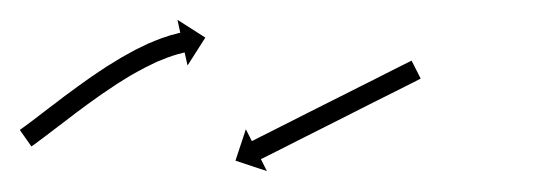

<svg xmlns="http://www.w3.org/2000/svg" viewBox="-34 -320 532 190"><path d="M-12.9 -192.5C-13.4 -192.1 -13.9 -191.8 -14.4 -191.4L-2.9 -175.1C-2.3 -175.5 -1.8 -175.8 -1.3 -176.2L-1.3 -176.2L-1.3 -176.2C0.2 -177.3 1.7 -178.4 3.2 -179.5L3.2 -179.5L3.2 -179.5C5.5 -181.2 7.8 -182.9 10.1 -184.6L10.2 -184.7L10.2 -184.7C13.2 -186.9 16.2 -189.2 19.1 -191.5L19.1 -191.5L19.1 -191.5C22.7 -194.2 26.2 -196.9 29.8 -199.6L29.8 -199.6L29.8 -199.6C33.8 -202.7 37.7 -205.7 41.7 -208.7L41.7 -208.7L41.7 -208.7C46 -211.9 50.3 -215.1 54.7 -218.3C54.7 -218.3 54.7 -218.3 54.6 -218.2C54.6 -218.2 54.6 -218.2 54.6 -218.2C59.1 -221.5 63.7 -224.7 68.2 -227.9C68.2 -227.9 68.2 -227.9 68.2 -227.9C68.2 -227.8 68.2 -227.8 68.2 -227.8C72.8 -231 77.4 -234.1 82.1 -237.2C82.1 -237.2 82.1 -237.1 82.1 -237.1C82 -237.1 82 -237.1 82 -237.1C86.6 -240 91.3 -242.9 95.9 -245.7C95.9 -245.7 95.9 -245.6 95.9 -245.6C95.8 -245.6 95.8 -245.6 95.8 -245.6C100.2 -248.1 104.7 -250.6 109.3 -253C109.3 -253 109.2 -253 109.2 -253C109.1 -252.9 109.1 -252.9 109.1 -252.9C113.2 -255 117.4 -257 121.6 -259C121.6 -259 121.6 -258.9 121.5 -258.9C121.5 -258.9 121.4 -258.9 121.4 -258.9C125.1 -260.4 128.7 -261.9 132.4 -263.3C132.4 -263.3 132.4 -263.3 132.3 -263.3C132.3 -263.3 132.2 -263.2 132.2 -263.2C135.1 -264.3 138.1 -265.2 141 -266.1C141 -266.1 141 -266.1 140.9 -266.1C140.9 -266.1 140.8 -266.1 140.8 -266.1C142.8 -266.6 144.7 -267.1 146.7 -267.6C146.7 -267.6 146.7 -267.6 146.6 -267.6C146.6 -267.6 146.6 -267.6 146.6 -267.6C147.3 -267.7 148 -267.9 148.7 -268.1L151.6 -255.2L169.2 -282.8L141.6 -300.4L144.4 -287.6C143.6 -287.4 142.9 -287.2 142.1 -287.1C142.1 -287.1 142.1 -287.1 142.1 -287.1C142 -287 142 -287 142 -287C139.8 -286.5 137.6 -285.9 135.5 -285.3C135.5 -285.3 135.4 -285.3 135.4 -285.3C135.3 -285.3 135.3 -285.3 135.3 -285.3C132 -284.3 128.8 -283.2 125.6 -282.1C125.6 -282.1 125.6 -282.1 125.5 -282.1C125.5 -282.1 125.4 -282 125.4 -282C121.4 -280.5 117.5 -278.9 113.5 -277.2C113.5 -277.2 113.5 -277.2 113.4 -277.2C113.4 -277.2 113.3 -277.2 113.3 -277.2C108.9 -275.1 104.5 -273 100.1 -270.8C100.1 -270.8 100 -270.8 100 -270.7C99.9 -270.7 99.9 -270.7 99.9 -270.7C95.2 -268.2 90.5 -265.6 85.8 -262.9C85.8 -262.9 85.8 -262.9 85.8 -262.9C85.7 -262.9 85.7 -262.8 85.7 -262.8C80.9 -259.9 76.1 -257 71.3 -254C71.3 -254 71.3 -254 71.3 -253.9C71.2 -253.9 71.2 -253.9 71.2 -253.9C66.4 -250.8 61.6 -247.6 56.9 -244.3C56.9 -244.3 56.9 -244.3 56.8 -244.3C56.8 -244.3 56.8 -244.3 56.8 -244.3C52.2 -241 47.5 -237.8 42.9 -234.4C42.9 -234.4 42.9 -234.4 42.9 -234.4C42.9 -234.4 42.9 -234.4 42.9 -234.4C38.5 -231.2 34.1 -228 29.7 -224.7L29.7 -224.7L29.7 -224.7C25.7 -221.6 21.7 -218.6 17.7 -215.5L17.6 -215.5L17.6 -215.5C14.1 -212.8 10.5 -210.1 7 -207.4L7 -207.4L7 -207.4C4 -205.1 1.1 -202.9 -1.9 -200.6L-1.9 -200.6L-1.9 -200.6C-4.1 -198.9 -6.4 -197.3 -8.6 -195.6L-8.6 -195.6L-8.6 -195.6C-10 -194.6 -11.5 -193.5 -12.9 -192.5L-12.9 -192.5ZM380.5 -241.3C381.1 -241.6 381.7 -241.9 382.3 -242.2L373.3 -260C372.7 -259.7 372.1 -259.4 371.5 -259.1C369.8 -258.3 368.1 -257.4 366.5 -256.6C363.9 -255.3 361.3 -254 358.7 -252.7C355.3 -251 351.9 -249.3 348.6 -247.6C344.6 -245.6 340.6 -243.5 336.6 -241.5C332.1 -239.3 327.7 -237.1 323.2 -234.8C318.5 -232.4 313.7 -230 309 -227.6C304 -225.1 299.1 -222.7 294.2 -220.2C289.3 -217.7 284.4 -215.2 279.5 -212.8C274.7 -210.4 270 -208 265.2 -205.6C260.8 -203.3 256.3 -201.1 251.8 -198.8C247.9 -196.8 243.9 -194.8 239.9 -192.8C236.5 -191.1 233.1 -189.4 229.8 -187.7C227.2 -186.4 224.6 -185.1 222 -183.8C220.3 -182.9 218.6 -182.1 217 -181.2C216.4 -180.9 215.8 -180.7 215.2 -180.4L209.3 -192.1L199 -161L230.1 -150.7L224.2 -162.5C224.8 -162.8 225.4 -163.1 226 -163.4C227.6 -164.2 229.3 -165.1 231 -165.9C233.6 -167.2 236.2 -168.5 238.8 -169.8C242.1 -171.5 245.5 -173.2 248.9 -174.9C252.9 -176.9 256.9 -179 260.9 -181C265.3 -183.2 269.8 -185.5 274.2 -187.7C279 -190.1 283.7 -192.5 288.5 -194.9C293.4 -197.4 298.3 -199.8 303.2 -202.3C308.1 -204.8 313 -207.3 318 -209.8C322.7 -212.2 327.5 -214.6 332.2 -217C336.7 -219.2 341.1 -221.4 345.6 -223.7C349.6 -225.7 353.6 -227.7 357.6 -229.7C360.9 -231.4 364.3 -233.1 367.7 -234.8C370.3 -236.1 372.9 -237.4 375.5 -238.7C377.1 -239.6 378.8 -240.4 380.5 -241.3Z"/></svg>

Font: FRB American Cursive Just Arrows Semibold
Style: Italic
Weight: 600
Italic angle: -25°
Version: Version 2.0;Modular Font Editor K font №1